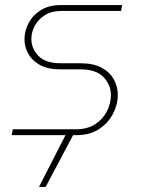

<svg xmlns="http://www.w3.org/2000/svg" viewBox="-20 -530 554 753"><path d="M26 0 30 -23H278Q323 -23 353.5 -43Q384 -63 399.5 -94Q415 -125 415 -157Q415 -197 386 -227.5Q357 -258 295 -258H216Q168 -258 137 -275Q106 -292 91 -319Q76 -346 76 -376Q76 -409 92.5 -440Q109 -471 140.5 -490.5Q172 -510 217 -510H459L455 -487H219Q182 -487 156 -470.5Q130 -454 116.5 -429Q103 -404 103 -377Q103 -340 130.5 -311Q158 -282 218 -282H294Q346 -282 378.5 -264.5Q411 -247 426.5 -218.5Q442 -190 442 -158Q442 -120 423 -83.5Q404 -47 368 -23.5Q332 0 281 0ZM133 203 244 -14H274L159 203Z"/></svg>

Font: MuseoModerno Thin
Style: Italic
Weight: 100
Italic angle: -9°
Designer: Pablo Cosgaya, Héctor Gatti, Marcela Romero, and the Authors of The MuseoModerno Project.
Foundry: Omnibus-Type Team
Version: Version 1.003